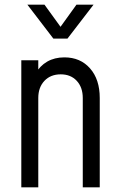

<svg xmlns="http://www.w3.org/2000/svg" viewBox="-20 -800 510 820"><path d="M71 0V-542.5H143.5V-470L131 -484.5Q150 -518.5 181.5 -536.8Q213 -555 255 -555Q323 -555 364.5 -508Q406 -461 406 -381.5V0H333.5V-381.5Q333.5 -427 307.8 -454.8Q282 -482.5 239.5 -482.5Q196 -482.5 169.8 -454.8Q143.5 -427 143.5 -381.5V0ZM208 -635 97 -780H170L238.5 -685.5L306.5 -780H379.5L268 -635Z"/></svg>

Font: Mohave Light
Style: Regular
Weight: 400
Version: Version 2.003